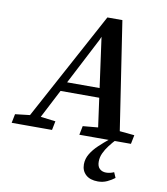

<svg xmlns="http://www.w3.org/2000/svg" viewBox="-139 -744 922 1059"><g transform="rotate(10 322.0 -214.0)"><path d="M-43 0 -33 -50 71 -62H96L193 -50L183 0ZM17 0 376 -664H460L561 0H439L360 -573H371L355 -535L78 0ZM175 -220 190 -273H466L464 -220ZM336 0 346 -50 479 -62H511L635 -50L625 0ZM481 236Q437 236 413 214Q389 192 389 156Q389 125 405.5 97.5Q422 70 449 44.5Q476 19 507 -6V-12H545Q523 11 505.5 34Q488 57 477.5 80Q467 103 467 127Q467 154 481 167Q495 180 517 180Q528 180 539 177.5Q550 175 561 170L574 200Q556 214 532.5 225Q509 236 481 236Z"/></g></svg>

Font: Source Serif 4 18pt SemiBold
Style: Italic
Weight: 600
Italic angle: -12°
Designer: Frank Grießhammer
Foundry: Adobe Systems Incorporated
Version: Version 4.004;hotconv 1.0.116;makeotfexe 2.5.65601